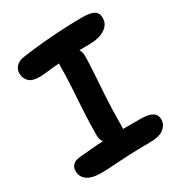

<svg xmlns="http://www.w3.org/2000/svg" viewBox="-170 -827 897 956"><g transform="rotate(-30 279.0 -348.5)"><path d="M107 -557Q66 -557 48 -576Q30 -595 30 -622Q30 -646 46.5 -662.5Q63 -679 95 -683Q149 -691 209 -696.5Q269 -702 328.5 -705Q388 -708 439 -708Q487 -708 507.5 -696Q528 -684 528 -654Q528 -618 494.5 -596Q461 -574 407 -574Q375 -574 347 -573Q357 -556 357 -535Q357 -498 353 -439.5Q349 -381 344.5 -305.5Q340 -230 340 -141Q340 -132 339 -125Q348 -125 358 -125H435Q473 -125 493 -118Q513 -111 520.5 -98.5Q528 -86 528 -71Q528 -42 502.5 -21Q477 0 420 0Q355 0 300 2.5Q245 5 204 8Q163 11 139 11Q81 11 55 -9Q29 -29 29 -61Q29 -81 41.5 -94.5Q54 -108 80 -111Q122 -115 157 -118Q190 -121 221 -122Q209 -140 209 -165Q209 -237 213.5 -306Q218 -375 221.5 -438Q225 -501 225 -552Q225 -560 226 -567Q205 -565 188 -564Q164 -561 145 -559Q126 -557 107 -557Z"/></g></svg>

Font: Shantell Sans Light SemiBold
Style: Regular
Weight: 600
Version: Version 1.008;[ac192a2d6]